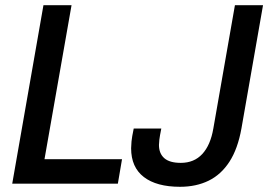

<svg xmlns="http://www.w3.org/2000/svg" viewBox="-20 -706 1031 738"><path d="M27 0 147 -686H255L151 -94H449L433 0ZM672 12Q582 12 533 -25.5Q484 -63 484 -136Q484 -146 485.5 -162.5Q487 -179 494 -212H600Q594 -182 592.5 -169Q591 -156 591 -149Q591 -116 611.5 -98Q632 -80 675 -80Q726 -80 757.5 -114Q789 -148 800 -212L883 -686H991L908 -212Q894 -134 862 -84.5Q830 -35 782 -11.5Q734 12 672 12Z"/></svg>

Font: Archivo SemiCondensed Medium
Style: Italic
Weight: 500
Width: 4
Italic angle: -10°
Designer: Hector Gatti
Foundry: Omnibus-Type
Version: Version 2.001